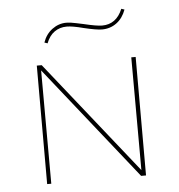

<svg xmlns="http://www.w3.org/2000/svg" viewBox="-49 -695 689 741"><g transform="rotate(-5 295.5 -324.5)"><path d="M153 -541 141 -545Q152 -577 177 -595.5Q202 -614 232 -614Q247 -614 269.5 -609Q292 -604 298 -603Q348 -591 369 -591Q424 -591 448 -649L460 -645Q448 -612 423.5 -594Q399 -576 367 -576Q346 -576 296 -588Q254 -599 232 -599Q205 -599 184.5 -584.5Q164 -570 153 -541ZM487 -459V0H468L119 -439L120 0H104V-459H123L471 -22L470 -459Z"/></g></svg>

Font: Ysabeau SC Thin
Style: Regular
Weight: 200
Designer: Christian Thalmann (Catharsis Fonts)
Version: Version 0.003